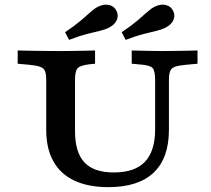

<svg xmlns="http://www.w3.org/2000/svg" viewBox="-20 -786 900 818"><path d="M177 -369.4V-445.2Q177 -469.8 171.8 -482.8Q166.6 -495.7 150.8 -501.5Q135 -507.3 103.7 -510.1L55.3 -514.5V-571Q77.7 -570.2 109.6 -569.8Q141.5 -569.4 173.6 -569Q205.7 -568.5 229.9 -568.5H237.9H243.2Q262.2 -568.5 287.6 -569Q313 -569.4 339.1 -569.8Q365.1 -570.2 385 -571V-514.5L357.4 -511.7Q320.4 -506.9 310 -494.6Q299.6 -482.3 299.6 -445.2V-369.4ZM441.6 11.3Q356 11.3 296.8 -16.6Q237.5 -44.4 207.3 -98.9Q177 -153.3 177 -231.9V-369.4H299.6V-227.5Q299.6 -136.9 339.7 -94.1Q379.7 -51.3 464.8 -51.3Q554.3 -51.3 597.6 -96.8Q640.9 -142.4 640.9 -234.8V-369.4H699.7V-233.1Q699.7 -112.2 634.6 -50.5Q569.4 11.3 441.6 11.3ZM640.9 -369.4V-445.2Q640.9 -482.7 630.9 -495.2Q620.8 -507.7 581.6 -510.9L541.2 -514.5V-571Q570.5 -570.2 607.7 -569.4Q644.9 -568.5 669.9 -568.5Q691.1 -568.5 719 -569Q747 -569.4 774.5 -569.8Q802 -570.2 821.5 -571V-514.5L773 -510.1Q741.4 -507.3 725.8 -501.7Q710.2 -496 705 -483.3Q699.7 -470.6 699.7 -445.2V-369.4ZM515.5 -616.1 498.5 -648.8Q538.8 -675.8 564.5 -697.6Q590.1 -719.4 607.5 -735.1Q625 -750.8 640.3 -758.1Q664.5 -769.8 686.3 -764.7Q708.1 -759.6 717.9 -739.3Q727.2 -719.8 718.7 -700.4Q710.3 -681.1 685.2 -668.1Q669.4 -660.1 646.9 -654.7Q624.4 -649.3 592.5 -641.4Q560.6 -633.4 515.5 -616.1ZM274.3 -616.1 257.3 -648.8Q297.5 -675.8 323.2 -697.6Q348.9 -719.4 366.3 -735.1Q383.7 -750.8 399 -758.1Q423.2 -769.8 445.1 -764.7Q466.9 -759.6 476.6 -739.3Q485.9 -719.8 477.5 -700.4Q469.1 -681.1 444 -668.1Q428.2 -660.1 405.7 -654.7Q383.2 -649.3 351.3 -641.4Q319.4 -633.4 274.3 -616.1Z"/></svg>

Font: Playfair 5pt SemiExpanded Light
Style: Regular
Weight: 300
Width: 6
Designer: Claus Eggers Sørensen
Foundry: Claus Eggers Sørensen
Version: Version 2.203